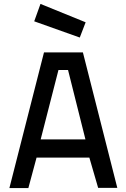

<svg xmlns="http://www.w3.org/2000/svg" viewBox="-20 -962 644 982"><path d="M205 -694H404L580 -1H482L437 -156H167L125 0H28ZM188 -249H417L328 -604H279ZM418 -848 388 -770 155 -853 187 -942Z"/></svg>

Font: Panefresco 600wt
Style: Regular
Weight: 600
Designer: Campivisivi
Foundry: Campivisivi & Chank Co
Version: Version 1.001